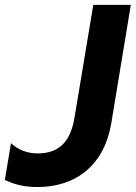

<svg xmlns="http://www.w3.org/2000/svg" viewBox="-32 -747 550 777"><path d="M119.3 9.9C275.9 9.9 390.3 -79.2 418.3 -248.2L497.5 -727.3H345.5L269.2 -269.5C254.6 -182.2 213.4 -126.1 120.7 -126.1C81.3 -126.1 43.7 -138.5 12.4 -167.6L-12.4 -18.5C19.9 -3.9 57.9 9.9 119.3 9.9Z"/></svg>

Font: TID UI
Style: Bold Italic
Weight: 700
Italic angle: -9.39999°
Designer: The TID Project Authors
Foundry: Bakken & Bæck
Version: Version 1.001;hotconv 1.0.109;makeotfexe 2.5.65596